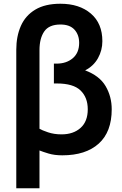

<svg xmlns="http://www.w3.org/2000/svg" viewBox="-20 -808 654 1026"><path d="M191 -4Q208 3 239.5 12.5Q271 22 313 22Q438 22 507.5 -40.5Q577 -103 577 -224Q577 -292 544.5 -347.5Q512 -403 435 -432Q480 -455 503.5 -497Q527 -539 527 -588Q527 -683 465.5 -735.5Q404 -788 303 -788Q221 -788 168.5 -756.5Q116 -725 91.5 -669.5Q67 -614 67 -542V198H191ZM191 -540Q191 -603 216.5 -640Q242 -677 303 -677Q353 -677 378 -649.5Q403 -622 403 -579Q403 -526 369 -497Q335 -468 282 -468H268V-362H283Q372 -362 410.5 -324.5Q449 -287 449 -224Q449 -159 410.5 -124.5Q372 -90 309 -90Q269 -90 236.5 -101Q204 -112 191 -120Z"/></svg>

Font: Repo DemiBold
Style: Regular
Weight: 600
Designer: Stefan Peev
Foundry: Context Ltd
Version: Version 1.502